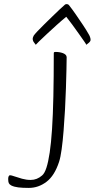

<svg xmlns="http://www.w3.org/2000/svg" viewBox="-20 -906 463 939"><path d="M121 13Q90 13 69.5 10.5Q49 8 35 1Q26 -4 23 -10.5Q20 -17 20 -31Q20 -39 22.5 -44Q25 -49 29 -49Q35 -49 50.5 -43.5Q66 -38 87.5 -32Q109 -26 130 -26Q161 -26 186 -48Q198 -58 207 -85.5Q216 -113 223 -159.5Q230 -206 234.5 -274.5Q239 -343 241 -435Q243 -527 243 -645Q243 -649 244.5 -650.5Q246 -652 253 -652Q262 -652 271 -650.5Q280 -649 288 -646Q296 -643 301 -638Q306 -633 306 -626Q306 -605 305 -565.5Q304 -526 302.5 -475.5Q301 -425 298 -371Q295 -317 291 -266.5Q287 -216 281.5 -176Q276 -136 269 -115Q247 -47 207.5 -17Q168 13 121 13ZM155 -687Q154 -689 147 -697.5Q140 -706 140 -716Q140 -720 141.5 -724Q143 -728 145 -732Q149 -738 163.5 -753.5Q178 -769 198 -788.5Q218 -808 238 -827.5Q258 -847 273.5 -861.5Q289 -876 294 -880Q298 -884 300.5 -885Q303 -886 306 -886Q308 -886 311.5 -885Q315 -884 318 -880Q333 -861 351 -835Q369 -809 386 -783.5Q403 -758 413 -740Q417 -734 420 -726Q423 -718 423 -711Q423 -704 413.5 -696Q404 -688 402 -687Q402 -689 391.5 -704Q381 -719 365.5 -741Q350 -763 333.5 -785.5Q317 -808 304 -824Q282 -806 257 -783.5Q232 -761 209 -739.5Q186 -718 171 -703.5Q156 -689 155 -687Z"/></svg>

Font: Briem Hand Thin
Style: Regular
Weight: 100
Designer: Gunnlaugur SE Briem, Eben Sorkin
Foundry: Sorkin Type Co.
Version: Version 1.003